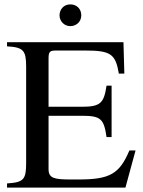

<svg xmlns="http://www.w3.org/2000/svg" viewBox="-20 -854 651 874"><path d="M350 -784C350 -812 331 -834 300 -834C270 -834 251 -811 251 -784C251 -757 273 -735 300 -735C327 -735 350 -755 350 -784ZM597 -169H569C524 -63 481 -37 338 -37H302C228 -37 201 -42 201 -84V-327H352C438 -327 453 -314 465 -230H488V-464H465C453 -385 438 -368 352 -368H201V-588C201 -620 208 -624 236 -624H367C483 -624 506 -609 521 -519H546L542 -662H12V-643C87 -639 99 -624 99 -550V-114C99 -37 89 -24 12 -19V0H551Z"/></svg>

Font: STIXGeneral
Style: Regular
Weight: 400
Designer: MicroPress Inc., with final additions and corrections provided by Coen Hoffman, Elsevier (retired)
Version: Version 1.1.0